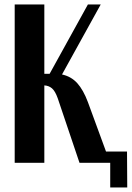

<svg xmlns="http://www.w3.org/2000/svg" viewBox="-20 -719 582 848"><path d="M424.8 -699.2 253.9 -390.1Q294.4 -381.3 321.3 -351.6Q348.1 -321.8 368.2 -268.1L448.2 -49.8H541L542 108.9H466.8V0H331.1L234.9 -285.2Q223.6 -316.9 209.5 -328.9Q195.3 -340.8 175.8 -341.8V0H44.9V-699.2H175.8V-393.1H199.2L368.2 -699.2Z"/></svg>

Font: Moniqa Black Paragraph
Style: Regular
Weight: 900
Designer: Rajesh Rajput
Foundry: Rajesh Rajput
Version: Version 1.000